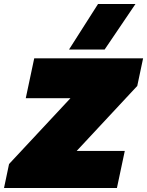

<svg xmlns="http://www.w3.org/2000/svg" viewBox="-62 -934 731 954"><path d="M281 -688 425 -914H611L458 -688ZM-42 0 -17 -119 288 -446H66L108 -644H649L620 -507L319 -184H558L519 0Z"/></svg>

Font: Kanit Black
Style: Italic
Weight: 900
Italic angle: -12°
Designer: Katatrad Team
Foundry: CadsonDemak
Version: Version 2.000; ttfautohint (v1.8.3)